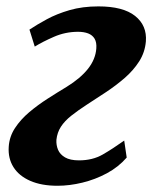

<svg xmlns="http://www.w3.org/2000/svg" viewBox="-20 -586 495 616"><path d="M164.5 10Q113 10 77 -5.8Q41 -21.5 23.2 -49.8Q5.5 -78 8 -115Q10 -147.5 28 -175Q46 -202.5 73.5 -225.8Q101 -249 132.5 -269.2Q164 -289.5 194 -307.5Q238.5 -335 262.5 -365.5Q286.5 -396 289 -430.5Q290.5 -450 283.5 -461.8Q276.5 -473.5 262.8 -478.8Q249 -484 230.5 -484Q190 -484 153.2 -468Q116.5 -452 91.5 -436.5L74.5 -491Q98.5 -507 130.2 -524.2Q162 -541.5 203.2 -553.5Q244.5 -565.5 296 -565.5Q375 -565.5 413.5 -534.8Q452 -504 448 -453Q445 -418 426.5 -389Q408 -360 380 -335.8Q352 -311.5 320.2 -290.5Q288.5 -269.5 259 -250.5Q230.5 -232 209 -215Q187.5 -198 175.5 -179.5Q163.5 -161 161 -137.5Q160 -120.5 166.2 -105.5Q172.5 -90.5 188.8 -81Q205 -71.5 233.5 -71.5Q277 -71.5 309.5 -90.2Q342 -109 378.5 -135L386.5 -80.5Q360 -50 322.8 -30Q285.5 -10 244.2 0Q203 10 164.5 10Z"/></svg>

Font: Merriweather 24pt ExtraBold
Style: Italic
Weight: 800
Italic angle: -7.8°
Version: Version 2.101